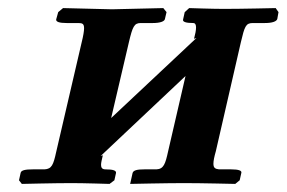

<svg xmlns="http://www.w3.org/2000/svg" viewBox="-20 -454 709 475"><path d="M257 -431 136 -434 124 -424 119 -406C118 -400 127 -397 145 -397H174C184 -397 188 -395 188 -384C188 -377 186 -365 182 -349L119 -78C112 -46 108 -36 90 -35H61C43 -35 32 -33 31 -26L27 -8L34 1C34 1 115 -1 157 -1C188 -1 251 1 251 1L263 -8L267 -26C268 -32 260 -35 241 -35C233 -35 230 -39 230 -46C230 -52 232 -59 234 -68V-70L229 -68L439 -266L396 -80C389 -48 385 -36 367 -35H337C320 -35 310 -33 308 -26L302 1C302 1 392 -1 435 -1C479 -1 562 1 562 1L573 -8L577 -26C579 -32 570 -35 552 -35H522C512 -36 508 -39 508 -49C508 -56 510 -66 514 -80L576 -350C585 -388 588 -397 605 -397H635C654 -397 664 -401 666 -407L669 -424L662 -434C662 -434 579 -432 534 -432C506 -432 448 -434 448 -434L437 -424L433 -406C431 -400 440 -397 458 -397C463 -397 465 -393 465 -386C465 -379 463 -369 460 -358L466 -360L255 -162L299 -350C308 -388 312 -397 328 -397H358C376 -397 387 -401 388 -407L392 -424L384 -434Z"/></svg>

Font: Linux Libertine O
Style: Bold Italic
Weight: 700
Italic angle: -11.5°
Designer: Philipp H. Poll
Foundry: Philipp H. Poll
Version: Version 4.1.0